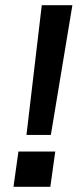

<svg xmlns="http://www.w3.org/2000/svg" viewBox="-20 -720 316 740"><path d="M82 -200 141 -700H259L176 -200ZM32 0 51 -136H193L174 0Z"/></svg>

Font: Host Grotesk Medium
Style: Italic
Weight: 500
Italic angle: -8°
Designer: Doğukan Karapınar based on Poppins by Indian Type Foundry, Jonny Pinhorn
Foundry: Element Type
Version: Version 1.001; ttfautohint (v1.8.4.7-5d5b)